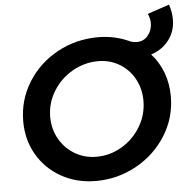

<svg xmlns="http://www.w3.org/2000/svg" viewBox="-57 -898 965 965"><g transform="rotate(-5 425.5 -415.5)"><path d="M844 -766Q844 -706 810.5 -662Q777 -618 720 -599Q759 -556 779.5 -500.5Q800 -445 800 -381Q800 -274 744 -184.5Q688 -95 593.5 -42.5Q499 10 389 10Q292 10 214.5 -33.5Q137 -77 93.5 -152Q50 -227 50 -320Q50 -427 105.5 -516.5Q161 -606 255.5 -657.5Q350 -709 461 -709Q546 -709 621 -674Q636 -668 654 -668Q689 -668 710.5 -694.5Q732 -721 732 -757Q732 -780 721 -804L831 -841Q844 -803 844 -766ZM661 -371Q661 -432 633.5 -482Q606 -532 558 -560.5Q510 -589 451 -589Q382 -589 321 -554Q260 -519 223.5 -459.5Q187 -400 187 -330Q187 -269 215.5 -219Q244 -169 293 -140Q342 -111 402 -111Q470 -111 529.5 -146Q589 -181 625 -241Q661 -301 661 -371Z"/></g></svg>

Font: Gontserrat Medium
Style: Italic
Weight: 500
Italic angle: -11.3°
Designer: Julieta Ulanovsky
Foundry: Julieta Ulanovsky
Version: Version 6.001